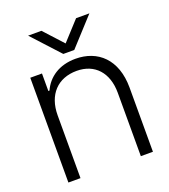

<svg xmlns="http://www.w3.org/2000/svg" viewBox="-136 -841 828 940"><g transform="rotate(-20 278.0 -371.5)"><path d="M58.6 0H121.6V-326.7C121.6 -434.6 184.1 -500 283.2 -500C376.5 -500 436 -436 436 -330.1V0H499V-334C499 -481.9 413.6 -557.6 297.9 -557.6C211.9 -557.6 152.8 -515.6 125.5 -454.6H119.6V-545.9H58.6ZM119.1 -743.2 250.5 -600.1H307.6L438.5 -743.2H369.1L278.8 -644.5L188.5 -743.2Z"/></g></svg>

Font: Guggenheim Sans Display Light
Style: Regular
Weight: 300
Designer: Modified by Tom Baber under direction of Pentagram Design 2023
Foundry: rsms
Version: Version 1.001;Glyphs 3.1.2 (3151)